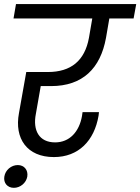

<svg xmlns="http://www.w3.org/2000/svg" viewBox="-39 -760 686 940"><path d="M224.8 9C345.3 9 422.9 -71 443.6 -194C443.6 -197.8 444.6 -204.1 445.6 -211.1H365.2L362.4 -191.8C348.7 -114.5 301.3 -62.9 230.8 -62.9C152.5 -62.9 120.6 -121.5 136.6 -202.5L167.6 -379.2L118.8 -338.5H211C365.9 -338.5 452.9 -425.6 479.9 -574.4L498.6 -683.2H415.1L396.4 -574.4C375.9 -463.3 309.1 -407.4 195.1 -407.4H89.6L53.9 -206.5C30.4 -81.8 93.4 9 224.8 9ZM615.1 -669.6 627.9 -740H39.3L27.2 -669.6ZM28.9 159.6C60.2 159.6 88.9 136 94.6 104.6C99.7 72.5 79.3 48.1 48.2 48.1C15.8 48.1 -12.8 72.5 -17.8 104.6C-22.8 136 -2.5 159.6 28.9 159.6Z"/></svg>

Font: Poppins Devanagari Thin
Style: Italic
Weight: 100
Italic angle: -10°
Designer: Ninad Kale (Devanagari), Jonny Pinhorn (Latin)
Foundry: Indian Type Foundry
Version: 4.005